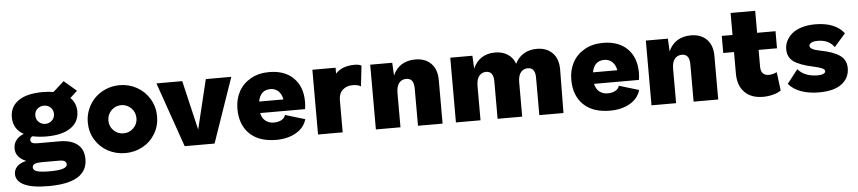

<svg xmlns="http://www.w3.org/2000/svg" viewBox="-47 -959 6604 1477"><g transform="rotate(-5 3255.0 -220.0)"><path d="M462.9 -579.1 559.1 -497.1 503.9 -445.8Q547.9 -403.3 547.9 -337.9Q547.9 -256.8 481.9 -211.9Q416 -167 294.9 -167Q238.8 -167 188 -178.2Q168 -169.9 168 -150.9Q168 -121.1 217.8 -121.1H389.2Q480 -121.1 529.1 -82Q578.1 -43 578.1 32.2Q578.1 214.8 277.8 214.8Q150.9 214.8 89.4 184.6Q27.8 154.3 27.8 100.1Q27.8 67.9 51 42.7Q74.2 17.6 123 6.8Q42 -26.9 42 -96.2Q42 -133.3 63.5 -160.6Q85 -188 122.1 -202.1Q42 -245.6 42 -337.9Q42 -419.4 107.7 -464.6Q173.3 -509.8 294.9 -509.8Q343.3 -509.8 377.9 -502.9ZM168.9 61Q168.9 83.5 199 92.8Q229 102.1 298.8 102.1Q431.2 102.1 431.2 60.1Q431.2 26.9 377.9 26.9H240.2Q202.6 26.9 185.8 34.9Q168.9 43 168.9 61ZM223.1 -335Q223.1 -304.2 244.4 -284.2Q265.6 -264.2 294.9 -264.2Q324.2 -264.2 345.7 -284.2Q367.2 -304.2 367.2 -335Q367.2 -366.2 345.9 -385.5Q324.7 -404.8 294.9 -404.8Q265.1 -404.8 244.1 -385.5Q223.1 -366.2 223.1 -335Z M620.6 -247.1Q620.6 -301.8 641.6 -350.8Q662.6 -399.9 698.5 -435.1Q734.4 -470.2 783.9 -490.7Q833.5 -511.2 888.7 -511.2Q961.4 -511.2 1022.7 -476.6Q1084 -441.9 1119.9 -381.1Q1155.8 -320.3 1155.8 -247.1Q1155.8 -173.8 1119.9 -113.8Q1084 -53.7 1022.7 -20.3Q961.4 13.2 888.7 13.2Q814.9 13.2 753.7 -20.3Q692.4 -53.7 656.5 -113.5Q620.6 -173.3 620.6 -247.1ZM779.8 -247.1Q779.8 -202.1 811.3 -170.7Q842.8 -139.2 887.7 -139.2Q932.6 -139.2 964.6 -170.7Q996.6 -202.1 996.6 -247.1Q996.6 -293 964.6 -325Q932.6 -356.9 887.7 -356.9Q842.8 -356.9 811.3 -325Q779.8 -293 779.8 -247.1Z M1751 -500 1578.1 0H1347.2L1172.9 -500H1372.1L1461.9 -118.2L1554.2 -500Z M2053.7 13.2Q1920.9 13.2 1848.6 -57.1Q1776.4 -127.4 1776.4 -250Q1776.4 -323.2 1807.6 -382.1Q1838.9 -440.9 1900.4 -476.1Q1961.9 -511.2 2043.5 -511.2Q2163.6 -511.2 2231.4 -443.6Q2299.3 -376 2299.3 -259.8Q2299.3 -225.1 2294.4 -203.1H1947.8Q1957 -161.6 1983.6 -141.4Q2010.3 -121.1 2047.4 -121.1Q2081.1 -121.1 2105.7 -134.5Q2130.4 -147.9 2136.7 -171.9L2289.6 -126Q2270.5 -59.6 2206.1 -23.2Q2141.6 13.2 2053.7 13.2ZM1947.8 -292H2135.7Q2127.4 -334.5 2102.8 -357.2Q2078.1 -379.9 2042.5 -379.9Q1963.9 -379.9 1947.8 -292Z M2704.1 -509.8Q2736.8 -509.8 2756.3 -499L2738.3 -339.8Q2715.3 -355 2675.3 -355Q2627.9 -355 2597.7 -327.4Q2567.4 -299.8 2567.4 -248V0H2377V-500H2556.2V-454.1Q2606.4 -509.8 2704.1 -509.8Z M3171.9 -509.8Q3249 -509.8 3293.9 -464.4Q3338.9 -418.9 3338.9 -335.9V0H3148.9V-285.2Q3148.9 -329.6 3133.8 -348.4Q3118.7 -367.2 3089.8 -367.2Q3055.2 -367.2 3034.4 -341.6Q3013.7 -315.9 3013.7 -263.2V0H2823.7V-500H2993.7L2999 -400.9Q3022 -454.6 3066.4 -482.2Q3110.8 -509.8 3171.9 -509.8Z M4109.9 -509.8Q4185.5 -509.8 4230.7 -464.6Q4275.9 -419.4 4275.9 -335.9L4272.5 0H4085.9V-290Q4085.9 -367.2 4028.8 -367.2Q3994.1 -367.2 3973.9 -341.1Q3953.6 -314.9 3953.6 -265.1V0H3763.7V-290Q3763.7 -367.2 3706.5 -367.2Q3672.9 -367.2 3652.3 -341.3Q3631.8 -315.4 3631.8 -263.2V0H3441.9V-500H3612.8L3617.7 -399.9Q3640.6 -453.6 3684.3 -481.7Q3728 -509.8 3787.6 -509.8Q3843.8 -509.8 3884.5 -483.9Q3925.3 -458 3942.9 -409.2Q3966.8 -458.5 4010 -484.1Q4053.2 -509.8 4109.9 -509.8Z M4631.8 13.2Q4499 13.2 4426.8 -57.1Q4354.5 -127.4 4354.5 -250Q4354.5 -323.2 4385.7 -382.1Q4417 -440.9 4478.5 -476.1Q4540 -511.2 4621.6 -511.2Q4741.7 -511.2 4809.6 -443.6Q4877.4 -376 4877.4 -259.8Q4877.4 -225.1 4872.6 -203.1H4525.9Q4535.2 -161.6 4561.8 -141.4Q4588.4 -121.1 4625.5 -121.1Q4659.2 -121.1 4683.8 -134.5Q4708.5 -147.9 4714.8 -171.9L4867.7 -126Q4848.6 -59.6 4784.2 -23.2Q4719.7 13.2 4631.8 13.2ZM4525.9 -292H4713.9Q4705.6 -334.5 4680.9 -357.2Q4656.2 -379.9 4620.6 -379.9Q4542 -379.9 4525.9 -292Z M5300.3 -509.8Q5377.4 -509.8 5422.4 -464.4Q5467.3 -418.9 5467.3 -335.9V0H5277.3V-285.2Q5277.3 -329.6 5262.2 -348.4Q5247.1 -367.2 5218.3 -367.2Q5183.6 -367.2 5162.8 -341.6Q5142.1 -315.9 5142.1 -263.2V0H4952.1V-500H5122.1L5127.4 -400.9Q5150.4 -454.6 5194.8 -482.2Q5239.3 -509.8 5300.3 -509.8Z M5810.1 -223.1Q5810.1 -154.8 5873 -154.8Q5899.9 -154.8 5934.1 -169.9L5952.1 -26.9Q5927.7 -9.8 5890.1 0Q5852.5 9.8 5814 9.8Q5722.2 9.8 5671.1 -42.2Q5620.1 -94.2 5620.1 -186V-353H5537.1V-484.9H5620.1V-654.8H5810.1V-484.9H5952.1V-353H5810.1Z M6243.2 13.2Q6168 13.2 6107.2 -8.5Q6046.4 -30.3 6010.7 -73.2L6093.8 -179.2Q6141.6 -121.6 6238.8 -118.2Q6266.6 -117.2 6286.4 -124.5Q6306.2 -131.8 6306.2 -146Q6306.2 -159.2 6284.2 -168.9Q6262.2 -178.7 6219.7 -188Q6115.2 -210 6068.6 -243.4Q6022 -276.9 6022 -339.8Q6022 -372.6 6036.6 -402.6Q6051.3 -432.6 6079.6 -457.3Q6107.9 -481.9 6154.8 -496.6Q6201.7 -511.2 6260.7 -511.2Q6413.1 -511.2 6482.9 -422.9L6396 -323.2Q6353.5 -382.8 6269 -382.8Q6236.3 -382.8 6219.2 -373Q6202.1 -363.3 6202.1 -350.1Q6202.1 -321.3 6280.8 -306.2Q6381.8 -287.1 6431.4 -252.2Q6481 -217.3 6481 -153.8Q6481 -79.1 6422.1 -33Q6363.3 13.2 6243.2 13.2Z"/></g></svg>

Font: Human Sans Black
Style: Regular
Weight: 800
Designer: Tim Radville
Foundry: Continuum
Version: Version 1.000;FEAKit 1.0